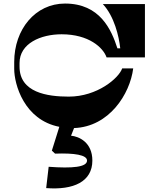

<svg xmlns="http://www.w3.org/2000/svg" viewBox="-20 -723 906 1081"><path d="M327 -530C480 -530 561 -455 580 -400H796V-700H559C623 -632 650 -518 657 -451H641C607 -556 543 -703 346 -703C179 -703 60 -558 60 -374V-335C60 -249 115 -48 314 -9L272 125L290 142C398 138 470 149 470 181C470 218 388 226 254 216L240 336C394 348 500 300 500 181C500 78 424 45 380 41L397 -2C595 -9 712 -194 730 -338H668C649 -283 528 -179 367 -179C246 -179 90 -202 90 -348V-368C90 -479 210 -530 327 -530Z"/></svg>

Font: Space Cowgirl Black
Style: Regular
Weight: 900
Designer: Valery Marier
Foundry: Valery Marier
Version: Version 1.000;hotconv 1.0.109;makeotfexe 2.5.65596